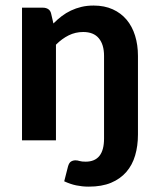

<svg xmlns="http://www.w3.org/2000/svg" viewBox="-20 -513 577 702"><path d="M60.5 0V-484.9H136.7Q148.4 -484.9 156.5 -479.5Q164.6 -474.1 167 -462.9L175.3 -427.2Q189.9 -441.9 205.6 -453.9Q221.2 -465.8 239.3 -474.4Q257.3 -482.9 277.6 -487.8Q297.9 -492.7 322.3 -492.7Q361.8 -492.7 392.1 -479Q422.4 -465.3 442.9 -440.9Q463.4 -416.5 473.9 -382.6Q484.4 -348.6 484.4 -308.6V-21Q484.4 20.5 474.1 55.4Q463.9 90.3 441.9 115.7Q419.9 141.1 386 155.3Q352.1 169.4 304.7 169.4Q292 169.4 280.8 168.2Q269.5 167 258.8 164.8Q248 162.6 237.3 158.9Q226.6 155.3 214.8 149.9L228.5 96.2Q232.4 82 239.7 77.6Q247.1 73.2 255.9 73.2Q263.2 73.2 271 75.7Q278.8 78.1 293 78.1Q360.4 78.1 360.4 -6.3V-308.6Q360.4 -350.1 341.3 -373Q322.3 -396 284.2 -396Q255.9 -396 231.2 -383.8Q206.5 -371.6 184.6 -349.6V0Z"/></svg>

Font: Carlito
Style: Bold
Weight: 700
Designer: Lukasz Dziedzic
Foundry: tyPoland Lukasz Dziedzic
Version: Version 1.104